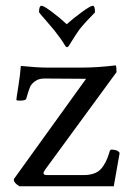

<svg xmlns="http://www.w3.org/2000/svg" viewBox="-20 -650 444 670"><path d="M212.9 -565.4Q235.4 -585.9 265.6 -607.9Q295.9 -629.9 303.7 -629.9Q311.5 -629.9 311.5 -607.4Q311.5 -606.4 303.7 -598.6Q295.9 -590.8 282.2 -576.2Q268.6 -561.5 257.8 -547.9Q246.1 -532.2 222.7 -494.1Q217.8 -485.4 213.9 -485.4Q210 -485.4 205.1 -494.1Q192.4 -515.6 168.9 -544.9Q156.2 -560.5 137.7 -581.5Q119.1 -602.5 116.2 -607.4Q116.2 -629.9 125 -629.9Q132.8 -629.9 162.1 -607.9Q191.4 -585.9 212.9 -565.4ZM131.8 -45.9Q131.8 -39.1 143.6 -39.1H271.5Q312.5 -39.1 331.5 -59.6Q350.6 -80.1 361.3 -117.2Q363.3 -127.9 369.1 -127.9Q390.6 -127.9 397.5 -116.2L377 0H47.9Q28.3 -11.7 28.3 -22.5Q28.3 -25.4 29.3 -26.4L280.3 -375L134.8 -376Q115.2 -376 102.5 -366.7Q89.8 -357.4 85.4 -347.7Q81.1 -337.9 76.7 -322.8Q72.3 -307.6 71.3 -304.7Q68.4 -298.8 47.9 -298.8Q37.1 -298.8 37.1 -301.8Q37.1 -305.7 43.9 -348.1Q50.8 -390.6 52.7 -419.9Q110.4 -414.1 145.5 -414.1H264.6Q319.3 -414.1 383.8 -421.9Q386.7 -417 386.7 -398.4L138.7 -59.6Q131.8 -49.8 131.8 -45.9Z"/></svg>

Font: Crimson Text
Style: Regular
Weight: 400
Version: Version 0.13